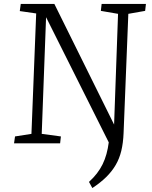

<svg xmlns="http://www.w3.org/2000/svg" viewBox="-20 -725 768 971"><path d="M51 0 56 -35 139 -48 163 -657 80 -669 85 -705H255L557 -95L577 -655L490 -670L494 -705H718L714 -670L629 -655L605 -52Q603 -2 593.5 37.5Q584 77 565 109.5Q546 142 517 170.5Q488 199 447 226L430 195Q453 174 470 152Q487 130 499 105.5Q511 81 518.5 53.5Q526 26 530 -5L213 -638L191 -48L288 -35L284 0Z"/></svg>

Font: Literata 24pt Light
Style: Italic
Weight: 300
Italic angle: -2°
Designer: Latin by Veronika Burian and Jose Scaglione. Greek by Irene Vlachou. Cyrillic by Vera Evstafieva
Foundry: TypeTogether
Version: Version 3.103;gftools[0.9.29]